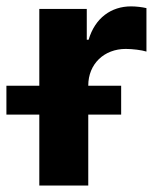

<svg xmlns="http://www.w3.org/2000/svg" viewBox="-61 -573 490 593"><path d="M60.4 0H211.6V-219.1H313.2V-308.2H211.6V-308.6C211.6 -375.7 260.7 -421.9 327.4 -421.9C348.4 -421.9 377.1 -418.3 391.3 -413.7V-547.9C377.8 -551.1 359 -553.3 343.8 -553.3C282.7 -553.3 232.6 -517.8 212.7 -450.3H207V-545.5H60.4V-308.2H-41.2V-219.1H60.4Z"/></svg>

Font: Karasuma Gothic
Style: Bold
Weight: 700
Designer: Rasmus Andersson / Ryoko Nishizuka
Foundry: Genbu
Version: Version 1.00